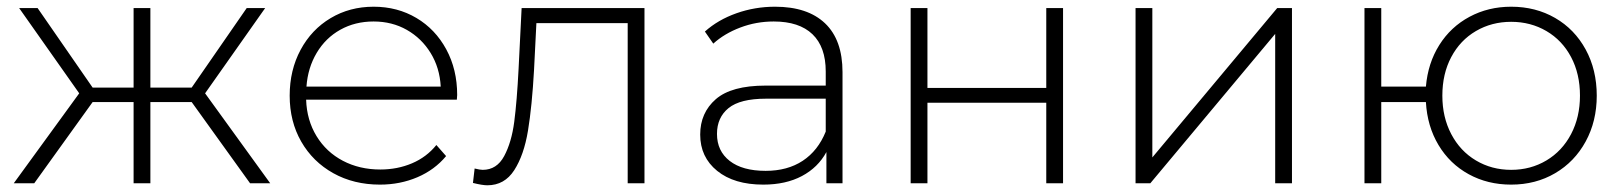

<svg xmlns="http://www.w3.org/2000/svg" viewBox="-20 -546 4833 572"><path d="M551 -242H428V0H378V-242H256L82 0H21L216 -268L37 -522H92L256 -285H378V-522H428V-285H551L715 -522H770L591 -268L785 0H725Z M843 -261Q843 -337 875.5 -397.5Q908 -458 965 -492Q1022 -526 1093 -526Q1164 -526 1220.5 -492.5Q1277 -459 1309.5 -399Q1342 -339 1342 -263L1341 -249H892Q894 -188 923 -140.5Q952 -93 1001.5 -67Q1051 -41 1113 -41Q1164 -41 1207.5 -59.5Q1251 -78 1280 -114L1309 -81Q1275 -40 1223.5 -18Q1172 4 1112 4Q1034 4 973 -30Q912 -64 877.5 -124Q843 -184 843 -261ZM1293 -288Q1290 -344 1263 -388Q1236 -432 1192 -457Q1148 -482 1093 -482Q1038 -482 994 -457.5Q950 -433 923.5 -388.5Q897 -344 893 -288Z M1418 -40Q1460 -40 1482 -81Q1504 -122 1512 -183Q1520 -244 1525 -342L1534 -522H1900V0H1850V-477H1578L1571 -338Q1565 -230 1553 -157Q1541 -84 1512 -39Q1483 6 1432 6Q1417 6 1389 -1L1394 -44Q1410 -40 1418 -40Z M2442 -93Q2417 -47 2369 -21.5Q2321 4 2254 4Q2167 4 2116.5 -37Q2066 -78 2066 -145Q2066 -210 2112.5 -250.5Q2159 -291 2261 -291H2440V-333Q2440 -406 2400.5 -444Q2361 -482 2285 -482Q2233 -482 2185.5 -464Q2138 -446 2105 -416L2080 -452Q2119 -487 2174 -506.5Q2229 -526 2289 -526Q2386 -526 2438 -476.5Q2490 -427 2490 -331V0H2442ZM2261 -37Q2326 -37 2371.5 -67Q2417 -97 2440 -154V-252H2262Q2185 -252 2150.5 -224Q2116 -196 2116 -147Q2116 -96 2154 -66.5Q2192 -37 2261 -37Z M2693 -522H2743V-284H3097V-522H3147V0H3097V-240H2743V0H2693Z M3363 -522H3413V-77L3785 -522H3829V0H3779V-445L3407 0H3363Z M4045 -522H4095V-288H4228Q4234 -358 4268 -412Q4302 -466 4358 -496Q4414 -526 4482 -526Q4555 -526 4613 -492.5Q4671 -459 4704 -398.5Q4737 -338 4737 -261Q4737 -185 4704 -124.5Q4671 -64 4613 -30Q4555 4 4482 4Q4412 4 4355.5 -27Q4299 -58 4265.5 -114Q4232 -170 4228 -242H4095V0H4045ZM4687 -261Q4687 -326 4660.5 -376Q4634 -426 4587 -453.5Q4540 -481 4482 -481Q4424 -481 4377 -453.5Q4330 -426 4303.5 -376Q4277 -326 4277 -261Q4277 -197 4303.5 -146.5Q4330 -96 4377 -68Q4424 -40 4482 -40Q4540 -40 4587 -68Q4634 -96 4660.5 -146.5Q4687 -197 4687 -261Z"/></svg>

Font: Goldbeck Next Light
Style: Regular
Weight: 300
Designer: Julieta Ulanovsky
Foundry: Julieta Ulanovsky
Version: Version 7.200